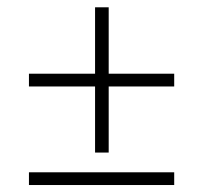

<svg xmlns="http://www.w3.org/2000/svg" viewBox="-20 -509 566 534"><path d="M60.5 5.6V-29.8H464.5V5.6ZM244.4 -84.7V-268.5H60.5V-304H244.4V-488.7H282.3V-304H464.5V-268.5H282.3V-84.7Z"/></svg>

Font: Playfair 12pt
Style: Regular
Weight: 400
Designer: Claus Eggers Sørensen
Foundry: Claus Eggers Sørensen
Version: Version 2.000;gftools[0.9.28]